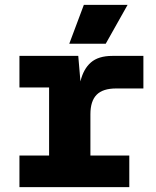

<svg xmlns="http://www.w3.org/2000/svg" viewBox="-20 -770 640 790"><path d="M60 0V-130H182V-410H60V-540H302L311 -435Q323 -486 354 -513Q385 -540 442 -540H570V-406H458Q403 -406 377.5 -380Q352 -354 352 -300V-130H512V0ZM265 -590 325 -750H505L415 -590Z"/></svg>

Font: Geist Mono Black
Style: Regular
Weight: 900
Monospace: yes
Designer: Basement.studio, Andrés Briganti, Mateo Zaragoza
Foundry: Basement.studio, Vercel, Andrés Briganti, Guido Ferreyra, Mateo Zaragoza
Version: Version 1.500; ttfautohint (v1.8.4.7-5d5b)